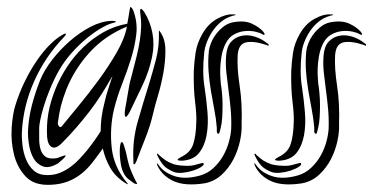

<svg xmlns="http://www.w3.org/2000/svg" viewBox="-20 -510 1038 534"><path d="M403 -352Q395 -312 376 -272Q357 -232 340 -197Q339 -195 335.5 -190Q332 -185 330 -185Q327 -186 327 -191.5Q327 -197 327 -199Q328 -208 330.5 -220.5Q333 -233 335 -246.5Q337 -260 339.5 -272.5Q342 -285 345 -295Q354 -329 360 -353.5Q366 -378 369 -398Q372 -418 372.5 -436Q373 -454 370 -475Q369 -483 371 -485Q373 -486 376 -483Q379 -480 381 -477Q398 -450 404 -417.5Q410 -385 403 -352ZM427 -419Q440 -400 440 -369Q440 -338 434 -305.5Q428 -273 419 -243Q410 -213 406 -195Q398 -160 384 -125Q370 -90 360 -63Q359 -60 357 -56.5Q355 -53 353 -53Q351 -53 351 -57Q351 -61 351 -64Q348 -119 363 -171.5Q378 -224 395 -278Q405 -311 414 -345.5Q423 -380 422 -421Q422 -425 423 -425ZM333 -436Q272 -411 229.5 -364.5Q187 -318 164 -260Q154 -234 149 -213.5Q144 -193 141 -169Q140 -164 144 -159Q148 -154 152 -159Q170 -181 198 -215Q226 -249 254 -287Q282 -325 304.5 -364Q327 -403 333 -436ZM266 -97Q251 -76 237 -58Q223 -40 206 -26.5Q189 -13 168 -5Q147 3 120 4Q75 6 51.5 -19Q28 -44 19 -80Q10 -116 12.5 -154.5Q15 -193 23 -218Q34 -253 49.5 -284.5Q65 -316 82.5 -341.5Q100 -367 118.5 -385.5Q137 -404 155 -414Q156 -414 159.5 -416Q163 -418 163 -415Q164 -415 162 -412Q160 -409 158 -407Q106 -353 75.5 -285Q45 -217 41 -145Q40 -127 42.5 -106Q45 -85 52.5 -66.5Q60 -48 74 -35.5Q88 -23 112 -23Q131 -23 147 -29.5Q163 -36 177 -46.5Q191 -57 202.5 -69.5Q214 -82 223 -93Q243 -118 260 -145Q260 -165 262.5 -184Q265 -203 270 -222Q273 -236 275.5 -244.5Q278 -253 280.5 -260.5Q283 -268 285.5 -276.5Q288 -285 293 -299Q277 -271 261.5 -246.5Q246 -222 228.5 -199.5Q211 -177 192.5 -155.5Q174 -134 152 -112Q135 -95 124 -101Q113 -107 111 -129Q109 -163 114.5 -195Q120 -227 134 -262Q147 -294 166.5 -324Q186 -354 211.5 -378.5Q237 -403 268 -420.5Q299 -438 334 -444Q336 -455 337.5 -463Q339 -471 340 -479Q342 -490 342 -490Q344 -491 346.5 -488Q349 -485 351 -480Q363 -447 359 -414Q355 -381 344.5 -347Q334 -313 320 -277.5Q306 -242 297 -206Q285 -155 290.5 -100.5Q296 -46 333 -2Q336 2 336 2Q335 3 330 0Q301 -18 286.5 -43.5Q272 -69 266 -97ZM301 -451Q303 -449 300.5 -448Q298 -447 290 -445Q277 -441 258.5 -430Q240 -419 219.5 -402Q199 -385 179 -362.5Q159 -340 144 -314Q129 -287 118.5 -261Q108 -235 101.5 -213.5Q95 -192 92 -176.5Q89 -161 89 -155Q89 -140 89 -123.5Q89 -107 93 -94Q97 -81 107 -74Q117 -67 137 -70Q138 -70 142 -71.5Q146 -73 150 -74.5Q154 -76 157.5 -77Q161 -78 162 -78Q163 -76 160.5 -73Q158 -70 154 -66.5Q150 -63 146.5 -60Q143 -57 142 -56Q117 -41 100 -47Q83 -53 73.5 -69.5Q64 -86 60.5 -108.5Q57 -131 58 -149Q60 -184 69 -218.5Q78 -253 92 -288Q103 -315 125 -343.5Q147 -372 174.5 -396Q202 -420 232 -435.5Q262 -451 290 -452Q300 -452 301 -451ZM360 -2Q362 1 361 2Q358 2 353 0Q350 -2 337 -12Q324 -22 318 -44Q316 -52 314.5 -64.5Q313 -77 313 -88Q313 -99 314.5 -107Q316 -115 319 -115Q322 -115 325.5 -103Q329 -91 330 -88Q333 -74 335.5 -63.5Q338 -53 341 -44Q345 -33 351.5 -19Q358 -5 360 -2Z M561 -369Q562 -378 567 -390.5Q572 -403 580.5 -414.5Q589 -426 601 -435.5Q613 -445 628 -448Q660 -454 681 -444Q702 -434 713 -421Q717 -415 716 -414Q714 -412 709 -415Q703 -419 689.5 -422Q676 -425 660.5 -423.5Q645 -422 630.5 -414Q616 -406 607 -388Q599 -371 596 -353Q593 -335 592.5 -319.5Q592 -304 593 -293Q594 -282 594 -278Q596 -267 597.5 -250.5Q599 -234 599 -217Q599 -200 598 -183.5Q597 -167 594 -155Q593 -152 591.5 -145Q590 -138 588 -138Q583 -138 583 -145Q583 -152 583 -155Q581 -180 576 -205.5Q571 -231 566.5 -258Q562 -285 560 -312.5Q558 -340 561 -369ZM526 -171Q527 -191 522.5 -227.5Q518 -264 519 -312Q520 -337 524 -363.5Q528 -390 543 -416Q559 -444 583.5 -457.5Q608 -471 626 -470Q629 -470 632 -470Q635 -470 635 -469Q635 -467 634 -467.5Q633 -468 627 -466Q609 -461 595 -449.5Q581 -438 571 -423Q561 -408 555 -392Q549 -376 548 -363Q542 -308 549 -267Q554 -234 557 -198.5Q560 -163 554.5 -133.5Q549 -104 533.5 -84.5Q518 -65 486 -63Q483 -63 478.5 -63.5Q474 -64 474 -66Q474 -68 483 -73Q509 -85 517 -108Q525 -131 526 -171ZM420 -53Q434 -31 464.5 -20.5Q495 -10 537 -22Q558 -28 574 -43Q590 -58 600.5 -76.5Q611 -95 616.5 -115Q622 -135 623 -152Q624 -180 621.5 -207Q619 -234 615.5 -259.5Q612 -285 609.5 -309Q607 -333 609 -356Q611 -381 623 -394Q635 -407 652.5 -410.5Q670 -414 689 -408Q708 -402 724 -389Q728 -387 727 -384Q727 -382 725 -383Q723 -384 721 -385Q684 -397 663.5 -392Q643 -387 641 -356Q639 -320 646.5 -271.5Q654 -223 652 -164Q653 -144 647.5 -118Q642 -92 629.5 -67.5Q617 -43 596.5 -24Q576 -5 548 0Q495 8 463.5 -6Q432 -20 418 -49Q416 -55 416 -56H417Q417 -56 420 -53ZM464 -53Q483 -48 510 -49Q519 -50 532 -54Q545 -58 546 -56Q549 -52 540 -46Q531 -40 517 -35.5Q503 -31 488 -29.5Q473 -28 463 -32Q444 -40 435.5 -49.5Q427 -59 420 -73L418 -77Q416 -81 417 -82Q418 -83 420 -82Q421 -81 421 -80Q433 -69 441.5 -63.5Q450 -58 464 -53Z M832 -369Q833 -378 838 -390.5Q843 -403 851.5 -414.5Q860 -426 872 -435.5Q884 -445 899 -448Q931 -454 952 -444Q973 -434 984 -421Q988 -415 987 -414Q985 -412 980 -415Q974 -419 960.5 -422Q947 -425 931.5 -423.5Q916 -422 901.5 -414Q887 -406 878 -388Q870 -371 867 -353Q864 -335 863.5 -319.5Q863 -304 864 -293Q865 -282 865 -278Q867 -267 868.5 -250.5Q870 -234 870 -217Q870 -200 869 -183.5Q868 -167 865 -155Q864 -152 862.5 -145Q861 -138 859 -138Q854 -138 854 -145Q854 -152 854 -155Q852 -180 847 -205.5Q842 -231 837.5 -258Q833 -285 831 -312.5Q829 -340 832 -369ZM797 -171Q798 -191 793.5 -227.5Q789 -264 790 -312Q791 -337 795 -363.5Q799 -390 814 -416Q830 -444 854.5 -457.5Q879 -471 897 -470Q900 -470 903 -470Q906 -470 906 -469Q906 -467 905 -467.5Q904 -468 898 -466Q880 -461 866 -449.5Q852 -438 842 -423Q832 -408 826 -392Q820 -376 819 -363Q813 -308 820 -267Q825 -234 828 -198.5Q831 -163 825.5 -133.5Q820 -104 804.5 -84.5Q789 -65 757 -63Q754 -63 749.5 -63.5Q745 -64 745 -66Q745 -68 754 -73Q780 -85 788 -108Q796 -131 797 -171ZM691 -53Q705 -31 735.5 -20.5Q766 -10 808 -22Q829 -28 845 -43Q861 -58 871.5 -76.5Q882 -95 887.5 -115Q893 -135 894 -152Q895 -180 892.5 -207Q890 -234 886.5 -259.5Q883 -285 880.5 -309Q878 -333 880 -356Q882 -381 894 -394Q906 -407 923.5 -410.5Q941 -414 960 -408Q979 -402 995 -389Q999 -387 998 -384Q998 -382 996 -383Q994 -384 992 -385Q955 -397 934.5 -392Q914 -387 912 -356Q910 -320 917.5 -271.5Q925 -223 923 -164Q924 -144 918.5 -118Q913 -92 900.5 -67.5Q888 -43 867.5 -24Q847 -5 819 0Q766 8 734.5 -6Q703 -20 689 -49Q687 -55 687 -56H688Q688 -56 691 -53ZM735 -53Q754 -48 781 -49Q790 -50 803 -54Q816 -58 817 -56Q820 -52 811 -46Q802 -40 788 -35.5Q774 -31 759 -29.5Q744 -28 734 -32Q715 -40 706.5 -49.5Q698 -59 691 -73L689 -77Q687 -81 688 -82Q689 -83 691 -82Q692 -81 692 -80Q704 -69 712.5 -63.5Q721 -58 735 -53Z"/></svg>

Font: mr_AkronimG
Style: Regular
Weight: 400
Version: Version 1.002 April 14, 2020